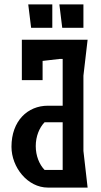

<svg xmlns="http://www.w3.org/2000/svg" viewBox="-20 -850 459 870"><path d="M217 -830H108L121 -724H217ZM358 -830H249L262 -724H358ZM377 -670H79V-487H173V-574L251 -583H264V-371H197C105 -371 32 -302 32 -185C32 -92 105 0 197 0H377L358 -166V-507ZM182 -80C158 -105 142 -144 142 -188C142 -232 158 -271 182 -296H264V-80Z"/></svg>

Font: BackOut Medium
Style: Regular
Weight: 500
Designer: Frank Adebiaye
Foundry: Velvetyne Type Foundry
Version: Version 2.000;hotconv 1.0.109;makeotfexe 2.5.65596